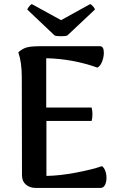

<svg xmlns="http://www.w3.org/2000/svg" viewBox="-20 -923 589 943"><path d="M503 -49Q503 -29 495.5 -14.5Q488 0 474 0H156Q126 0 107 -16.5Q88 -33 88 -62L87 -545Q87 -617 70 -666Q91 -685 113 -690.5Q135 -696 177 -696H471Q490 -696 490 -664Q490 -642 481 -619.5Q472 -597 458 -591Q338 -634 207 -637V-395H430Q434 -380 434 -362Q434 -342 430 -329H208V-59Q273 -60 352.5 -75Q432 -90 481 -107Q491 -100 497 -84Q503 -68 503 -49ZM281 -745Q256 -745 248 -749L114 -876Q115 -881 122.5 -890.5Q130 -900 136 -903L280 -824L423 -903Q430 -900 438 -890.5Q446 -881 446 -876L311 -749Q303 -745 281 -745Z"/></svg>

Font: Arima Madurai ExtraBold
Style: Regular
Weight: 800
Designer: Joana Correia and Natanael Gama
Foundry: NDISCOVER
Version: Version 1.020